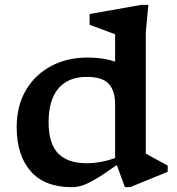

<svg xmlns="http://www.w3.org/2000/svg" viewBox="-20 -763 734 794"><path d="M673.5 -52.5 518 11H496.5L463 -80.5Q404.5 -39 370.8 -19.8Q337 -0.5 316.5 5.2Q296 11 278 11Q164 11 106.5 -55.2Q49 -121.5 49 -237Q49 -325.5 87.2 -390.2Q125.5 -455 191.8 -490Q258 -525 341.5 -525Q374.5 -525 402 -521Q429.5 -517 456 -508V-621.5Q450 -623.5 430 -631Q410 -638.5 387.5 -646.8Q365 -655 350.5 -660.5V-705L564.5 -743H593.5L583 -630.5V-127.5Q589 -124 606.8 -114.5Q624.5 -105 643.8 -94.5Q663 -84 673.5 -78ZM456 -332.5Q456 -387 430 -416Q404 -445 339 -445Q262 -445 221.5 -397.2Q181 -349.5 181 -258Q181 -169 220.5 -128.5Q260 -88 338 -88Q396 -88 456 -109.5Z"/></svg>

Font: Newsreader Caption Medium
Style: Regular
Weight: 500
Designer: Hugues Gentile
Foundry: Production Type
Version: Version 1.001